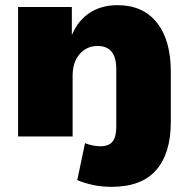

<svg xmlns="http://www.w3.org/2000/svg" viewBox="-20 -528 726 743"><path d="M435 -508Q533 -508 587 -440.5Q641 -373 641 -250V-56Q641 65 584.5 130Q528 195 412 195Q372 195 338.5 187.5Q305 180 279 169L309 26Q339 38 369 38Q401 38 415.5 20Q430 2 430 -38V-261Q430 -350 358 -350Q315 -350 288 -318.5Q261 -287 261 -234V0H50V-501H258V-392Q281 -448 326.5 -478Q372 -508 435 -508Z"/></svg>

Font: Paytone One
Style: Regular
Weight: 400
Designer: Vernon Adams
Foundry: Vernon Adams
Version: Version 1.002; ttfautohint (v1.8.4.7-5d5b);gftools[0.9.23]